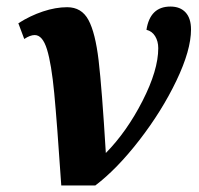

<svg xmlns="http://www.w3.org/2000/svg" viewBox="-20 -566 608 586"><path d="M86 -459Q72 -459 54 -447L36 -495Q72 -518 111 -531Q150 -544 185 -544Q229 -544 250 -505Q271 -466 281 -381.5Q291 -297 303 -99Q367 -164 415 -258Q463 -352 463 -419Q463 -440 453.5 -455.5Q444 -471 427 -475Q438 -546 500 -546Q530 -546 546.5 -528Q563 -510 563 -476Q563 -413 518.5 -320Q474 -227 405.5 -138.5Q337 -50 271 0H167Q154 -193 145.5 -282Q137 -371 123.5 -415Q110 -459 86 -459Z"/></svg>

Font: Noto Serif NarrowExtraBold
Style: Italic
Weight: 800
Width: 4
Italic angle: -12°
Designer: Monotype Design Team
Foundry: Monotype Imaging Inc.
Version: Version 1.001